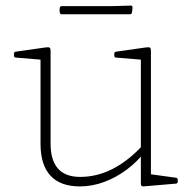

<svg xmlns="http://www.w3.org/2000/svg" viewBox="-20 -661 692 687"><path d="M520 -162V-14L501 -40L610 -25Q616 -24 616 -18V-11Q616 -5 610 -4L493 6Q489 6 486.5 4Q484 2 484 -5V-116V-125V-162ZM266 6Q196 6 160.5 -32.5Q125 -71 125 -147V-327H161V-147Q161 -28 267 -28Q389 -28 496 -147L500 -120Q472 -83 434 -54.5Q396 -26 353 -10Q310 6 266 6ZM484 -162V-327H520V-162ZM125 -327V-471L144 -446L36 -455Q30 -456 30 -462V-469Q30 -475 36 -476L141 -491Q154 -493 157.5 -490.5Q161 -488 161 -480V-327ZM484 -327V-471L503 -446L395 -455Q389 -456 389 -462V-469Q389 -475 395 -476L500 -491Q513 -493 516.5 -490.5Q520 -488 520 -480V-327ZM194 -633Q195 -639 201 -639H379L448 -641Q454 -641 454 -635Q454 -630 453.5 -625.5Q453 -621 452 -616Q451 -610 445 -610H201Q195 -610 194 -616Q193 -620 193 -624.5Q193 -629 194 -633Z"/></svg>

Font: Hahmlet Thin
Style: Regular
Weight: 250
Version: Version 1.002